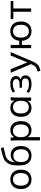

<svg xmlns="http://www.w3.org/2000/svg" viewBox="1831 -2616 1011 4714"><g transform="rotate(-90 2337.0 -258.5)"><path d="M290 9Q181 9 117 -60.5Q53 -130 53 -251Q53 -372 117 -441.5Q181 -511 290 -511Q363 -511 416.5 -479.5Q470 -448 499.5 -390Q529 -332 529 -251Q529 -171 499.5 -112.5Q470 -54 416.5 -22.5Q363 9 290 9ZM290 -57Q362 -57 404 -106.5Q446 -156 446 -251Q446 -347 404 -396.5Q362 -446 290 -446Q219 -446 177 -396.5Q135 -347 135 -251Q135 -156 177 -106.5Q219 -57 290 -57Z M874 9Q764 9 699 -62Q634 -133 634 -269V-357Q634 -496 691 -581.5Q748 -667 871 -698L1054 -744L1079 -678L876 -628Q820 -614 783.5 -579.5Q747 -545 729 -497.5Q711 -450 711 -397V-393Q735 -445 782.5 -473.5Q830 -502 892 -502Q957 -502 1006 -471.5Q1055 -441 1082.5 -384.5Q1110 -328 1110 -249Q1110 -169 1081 -111.5Q1052 -54 999 -22.5Q946 9 874 9ZM872 -56Q945 -56 987 -104.5Q1029 -153 1029 -247Q1029 -339 986.5 -388Q944 -437 872 -437Q799 -437 757 -389Q715 -341 715 -253Q715 -155 757 -105.5Q799 -56 872 -56Z M1247 216V-386Q1247 -414 1244.5 -443.5Q1242 -473 1239 -502H1317L1325 -409Q1347 -457 1392.5 -484Q1438 -511 1498 -511Q1566 -511 1616 -480Q1666 -449 1693.5 -390.5Q1721 -332 1721 -251Q1721 -130 1660.5 -60.5Q1600 9 1498 9Q1440 9 1395 -17Q1350 -43 1328 -89V216ZM1482 -57Q1554 -57 1596.5 -106.5Q1639 -156 1639 -251Q1639 -347 1596.5 -396.5Q1554 -446 1482 -446Q1411 -446 1368.5 -396.5Q1326 -347 1326 -251Q1326 -156 1368.5 -106.5Q1411 -57 1482 -57Z M2048 9Q1947 9 1886.5 -60.5Q1826 -130 1826 -251Q1826 -373 1886.5 -442Q1947 -511 2048 -511Q2108 -511 2154 -484Q2200 -457 2221 -409L2230 -502H2308Q2305 -473 2302.5 -443.5Q2300 -414 2300 -386V0H2219V-88Q2196 -42 2150.5 -16.5Q2105 9 2048 9ZM2064 -57Q2136 -57 2178 -106.5Q2220 -156 2220 -251Q2220 -347 2178 -396.5Q2136 -446 2064 -446Q1993 -446 1950.5 -396.5Q1908 -347 1908 -251Q1908 -156 1950.5 -106.5Q1993 -57 2064 -57Z M2629 9Q2564 9 2508 -8.5Q2452 -26 2416 -57L2444 -114Q2517 -53 2629 -53Q2703 -53 2736 -75.5Q2769 -98 2769 -141Q2769 -225 2659 -225H2541V-285H2649Q2697 -285 2724.5 -306Q2752 -327 2752 -366Q2752 -405 2722 -427.5Q2692 -450 2628 -450Q2527 -450 2451 -394L2424 -449Q2465 -481 2519 -496Q2573 -511 2636 -511Q2730 -511 2779 -474.5Q2828 -438 2828 -371Q2828 -332 2805.5 -302Q2783 -272 2745 -259Q2791 -249 2818 -217Q2845 -185 2845 -138Q2845 -71 2790.5 -31Q2736 9 2629 9Z M2955 227 2936 160Q3006 144 3042.5 117.5Q3079 91 3103 36L3120 -4L2908 -502H2996L3164 -92L3330 -502H3415L3183 42Q3156 106 3123 143Q3090 180 3048.5 198.5Q3007 217 2955 227Z M3929 9Q3826 9 3763 -53.5Q3700 -116 3692 -227H3591V0H3512V-502H3591V-292H3693Q3705 -395 3767.5 -453Q3830 -511 3929 -511Q4001 -511 4054.5 -480Q4108 -449 4137.5 -390.5Q4167 -332 4167 -251Q4167 -171 4137.5 -112.5Q4108 -54 4054.5 -22.5Q4001 9 3929 9ZM3929 -56Q4000 -56 4043 -106Q4086 -156 4086 -251Q4086 -347 4043 -396.5Q4000 -446 3929 -446Q3857 -446 3814.5 -396.5Q3772 -347 3772 -251Q3772 -156 3814.5 -106Q3857 -56 3929 -56Z M4406 0V-437H4224V-502H4670V-437H4487V0Z"/></g></svg>

Font: Mulish
Style: Regular
Weight: 400
Designer: Vernon Adams
Foundry: Vernon Adams
Version: Version 3.603; ttfautohint (v1.8.3)